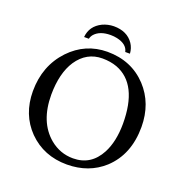

<svg xmlns="http://www.w3.org/2000/svg" viewBox="-142 -932 1026 1070"><g transform="rotate(20 370.5 -397.0)"><path d="M216.8 -690.9Q222.7 -757.8 286.1 -789.1Q317.9 -803.7 353 -804.2Q432.1 -804.2 469.7 -749Q486.8 -723.1 488.8 -690.9H460.9Q452.1 -734.4 391.1 -748Q372.6 -752 353 -752Q289.6 -752 258.8 -717.8Q248 -705.1 245.1 -690.9ZM355 -613.8Q261.2 -613.8 205.6 -531.2Q155.3 -454.6 154.8 -327.1Q154.8 -165.5 252 -84Q312.5 -34.2 389.2 -34.2Q495.6 -34.2 548.3 -133.8Q585.4 -204.6 585.9 -310.1Q585.9 -544.9 441.4 -599.6Q402.3 -613.8 355 -613.8ZM689 -329.1Q689 -165 585.9 -69.8Q498.5 9.3 369.1 9.8Q231.4 9.8 140.6 -81.5Q52.2 -171.9 51.8 -310.1Q51.8 -460.9 147 -562Q238.3 -657.7 368.2 -658.2Q511.2 -658.2 602.5 -561Q688.5 -468.3 689 -329.1Z"/></g></svg>

Font: Linux Biolinum O
Style: Regular
Weight: 400
Designer: Philipp H. Poll
Foundry: Philipp H. Poll
Version: Version 1.0.4